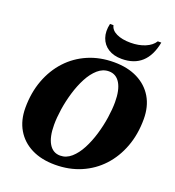

<svg xmlns="http://www.w3.org/2000/svg" viewBox="-163 -1047 1081 1189"><g transform="rotate(20 377.5 -452.0)"><path d="M334 16Q244 16 178.5 -17Q113 -50 77.5 -110.5Q42 -171 42 -253Q42 -353 73 -436Q104 -519 160 -579.5Q216 -640 293 -673Q370 -706 463 -706Q553 -706 618.5 -673Q684 -640 719.5 -580Q755 -520 755 -437Q755 -337 724 -254Q693 -171 637 -110.5Q581 -50 504 -17Q427 16 334 16ZM345 -48Q385 -48 418 -77Q451 -106 476 -153.5Q501 -201 518 -258Q535 -315 543.5 -372Q552 -429 552 -475Q552 -555 526 -598.5Q500 -642 452 -642Q412 -642 379 -613Q346 -584 321 -536.5Q296 -489 279 -432Q262 -375 253.5 -318.5Q245 -262 245 -215Q245 -135 271 -91.5Q297 -48 345 -48ZM498 -741Q445 -741 409 -764Q373 -787 359 -827.5Q345 -868 357 -920H380Q386 -889 422.5 -871.5Q459 -854 515 -854Q569 -854 611 -871.5Q653 -889 672 -920H695Q661 -741 498 -741Z"/></g></svg>

Font: Platypi ExtraBold
Style: Italic
Weight: 800
Italic angle: -13°
Designer: David Sargent
Foundry: Bolt Cutter Type
Version: Version 1.200; ttfautohint (v1.8.4.7-5d5b)